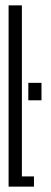

<svg xmlns="http://www.w3.org/2000/svg" viewBox="-20 -695 189 715"><path d="M12 0H106.5V-38H61.5V-675H12ZM85.5 -386.5V-321.5H134.5V-386.5Z"/></svg>

Font: Anybody UltraCondensed Light
Style: Regular
Weight: 300
Width: 1
Version: Version 1.113;gftools[0.9.25]